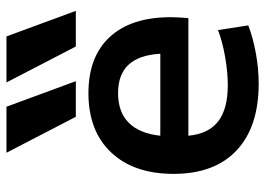

<svg xmlns="http://www.w3.org/2000/svg" viewBox="-136 -694 840 609"><g transform="rotate(-90 284.5 -390.0)"><path d="M37 -260Q37 -386 105 -458Q173 -530 293 -530Q409 -530 471.5 -462Q534 -394 534 -269Q534 -246 531 -213H158Q164 -149 203.5 -118.5Q243 -88 318 -88Q360 -88 408.5 -96.5Q457 -105 493 -119L508 -23Q469 -8 420 1Q371 10 323 10Q186 10 111.5 -60Q37 -130 37 -260ZM418 -302Q414 -370 383 -403Q352 -436 293 -436Q233 -436 199 -402Q165 -368 158 -302ZM104 -790H250L331 -570H218ZM473 -790 554 -570H441L327 -790Z"/></g></svg>

Font: Enso SemiBold
Style: Regular
Weight: 600
Designer: Coji Morishita
Foundry: UNDERFOREST DESIGN
Version: Version 1.000